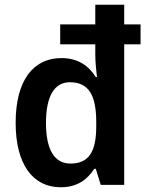

<svg xmlns="http://www.w3.org/2000/svg" viewBox="-20 -780 620 810"><path d="M236 10C305 10 347 -21 378 -68H384L405 0H504V-593H573V-677H504V-760H382V-677H234V-593H382V-550C382 -520 386 -479 389 -455H384C354 -503 308 -535 239 -535C122 -535 46 -443 46 -262C46 -86 119 10 236 10ZM277 -90C207 -90 174 -153 174 -261C174 -374 209 -433 275 -433C355 -433 386 -377 386 -265V-247C386 -140 355 -90 277 -90Z"/></svg>

Font: Noto Sans Lao Looped SemiCondensed SemiBold
Style: Regular
Weight: 600
Width: 4
Designer: Mark Frömberg, Ben Mitchell
Foundry: The Fontpad Ltd
Version: Version 1.002